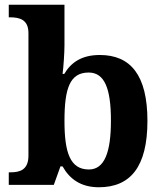

<svg xmlns="http://www.w3.org/2000/svg" viewBox="-20 -780 689 810"><path d="M397 10C530 10 602 -76 602 -270C602 -463 531 -548 401 -548C325 -548 280 -517 251 -468H244C248 -498 252 -559 252 -589V-760H17V-707H21C64 -707 100 -697 100 -640V-123C100 -62 62 -53 24 -53H17V0H207L235 -78H244C273 -26 320 10 397 10ZM355 -65C275 -65 252 -138 252 -270C252 -408 275 -474 354 -474C421 -474 448 -407 448 -271C448 -138 421 -65 355 -65Z"/></svg>

Font: Noto Serif NP Hmong
Style: Bold
Weight: 700
Designer: Dalton Maag Ltd
Foundry: Dalton Maag Ltd
Version: Version 1.001